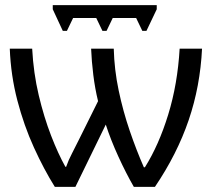

<svg xmlns="http://www.w3.org/2000/svg" viewBox="-20 -726 829 746"><path d="M765 -537Q758 -391 713 -259Q668 -127 582 0H500Q470 -52 440 -117.5Q410 -183 391 -242L273 0H193Q151 -67 112 -152.5Q73 -238 47.5 -335.5Q22 -433 18 -537H105Q110 -442 130.5 -356Q151 -270 178.5 -199Q206 -128 234 -78H237Q246 -104 260 -130.5Q274 -157 287 -184L361 -333Q349 -382 342.5 -435Q336 -488 334 -537H422Q424 -456 441 -375Q458 -294 484 -218Q510 -142 539 -76H543Q597 -162 633.5 -280.5Q670 -399 678 -537ZM589 -706V-690L549 -606H533L509 -656H418L394 -606H378L354 -656H264L240 -606H224L185 -690V-706Z"/></svg>

Font: Apis
Style: Regular
Weight: 400
Designer: Monotype Design Team
Foundry: Monotype Imaging Inc.
Version: Version 2.000; build 0001